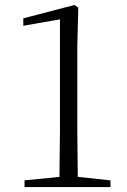

<svg xmlns="http://www.w3.org/2000/svg" viewBox="-20 -755 512 775"><path d="M219 0H426V-27L294 -41L292 -229V-567L296 -724L281 -735L74 -681V-651L222 -677V-229L220 -41L79 -27V0Z"/></svg>

Font: Noto Serif HK Light
Style: Regular
Weight: 300
Designer: Ryoko NISHIZUKA 西塚涼子 (kana & ideographs); Frank Grießhammer (Latin, Greek & Cyrillic); Wenlong ZHANG 张文龙 (bopomofo); San
Foundry: Adobe
Version: Version 2.001;hotconv 1.1.0;makeotfexe 2.6.0